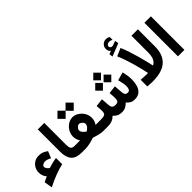

<svg xmlns="http://www.w3.org/2000/svg" viewBox="53 -1816 2769 2769"><g transform="rotate(-45 1438.0 -431.0)"><path d="M184.1 -237.8Q184.1 -220.2 199 -200Q213.9 -179.7 232.9 -168Q267.6 -179.2 293.2 -186Q318.8 -192.9 343 -197.8Q367.2 -202.6 397.5 -208V-81.1Q325.2 -65.4 236.8 -32Q148.4 1.5 55.7 49.3L34.7 -76.2Q53.2 -86.4 75.2 -95.7Q97.2 -105 117.2 -114.3Q96.2 -137.7 84.2 -168.2Q72.3 -198.7 72.3 -232.9Q72.3 -281.2 94 -321Q115.7 -360.8 154.1 -384.8Q192.4 -408.7 241.7 -408.7Q291.5 -408.7 322.8 -395.3Q354 -381.8 386.7 -358.4L345.7 -255.9Q322.3 -267.1 298.3 -276.1Q274.4 -285.2 248 -285.2Q226.1 -285.2 205.1 -271.7Q184.1 -258.3 184.1 -237.8Z M503.9 -684.6H635.7V-238.3Q635.7 -186.5 650.9 -163.8Q666 -141.1 713.4 -141.1H725.6V0H713.4Q604 0 554 -56.6Q503.9 -113.3 503.9 -226.6Z M895 -674.8 978 -592.8 1060.1 -674.8 1143.6 -591.8 1060.1 -507.8 978 -590.8 895 -507.8 812 -591.8ZM1173.8 -254.9Q1173.8 -223.1 1165.8 -195.8Q1157.7 -168.5 1138.7 -141.6Q1149.9 -141.1 1159.2 -141.1Q1168.5 -141.1 1176.3 -141.1H1223.1V0H1156.7Q1116.2 0 1068.8 -12Q1021.5 -23.9 979 -38.1Q935.1 -22.9 886.5 -11.5Q837.9 0 794.9 0H706.1V-141.1H778.8Q790 -141.1 799.6 -141.4Q809.1 -141.6 822.8 -142.1Q804.2 -169.4 796.4 -197Q788.6 -224.6 788.6 -255.9Q788.6 -294.4 804.4 -330.3Q820.3 -366.2 847.4 -394.8Q874.5 -423.3 908.7 -439.9Q942.9 -456.5 979 -456.5Q1028.8 -456.5 1073.5 -428Q1118.2 -399.4 1146 -353.3Q1173.8 -307.1 1173.8 -254.9ZM980 -320.8Q965.8 -320.8 950.4 -310.1Q935.1 -299.3 924.3 -283.9Q913.6 -268.6 913.6 -253.9Q913.6 -235.8 924.6 -218Q935.5 -200.2 951.4 -186.3Q967.3 -172.4 981 -164.6Q1003.4 -176.8 1026.1 -201.7Q1048.8 -226.6 1048.8 -254.9Q1048.8 -269.5 1037.4 -284.9Q1025.9 -300.3 1010 -310.5Q994.1 -320.8 980 -320.8Z M1648.4 -697.3 1727.1 -619.1 1648.4 -540.5 1569.8 -619.1ZM1733.9 -572.8 1812.5 -494.1 1733.9 -415.5 1655.3 -494.1ZM1563.5 -572.8 1641.6 -494.1 1563.5 -415.5 1484.9 -494.1ZM1543.9 0Q1494.6 0 1461.2 -16.8Q1427.7 -33.7 1406.2 -61.5Q1379.4 -33.2 1342.3 -16.6Q1305.2 0 1248.5 0H1203.6V-141.1H1249.5Q1303.2 -141.1 1325.9 -154.3Q1348.6 -167.5 1348.6 -217.8Q1348.6 -225.6 1347.7 -243.7Q1346.7 -261.7 1345.2 -283.4Q1343.8 -305.2 1342.3 -322.8L1464.8 -337.9L1475.1 -206.1Q1479.5 -141.1 1544.9 -141.1Q1585.4 -141.1 1599.1 -158Q1612.8 -174.8 1612.8 -217.8Q1612.8 -224.6 1611.8 -242.9Q1610.8 -261.2 1609.4 -283.2Q1607.9 -305.2 1606.4 -322.8L1729 -337.9L1739.3 -206.1Q1741.2 -176.3 1754.2 -158.7Q1767.1 -141.1 1798.3 -141.1Q1827.6 -141.1 1838.6 -164.3Q1849.6 -187.5 1849.6 -219.7Q1849.6 -247.6 1844.5 -277.1Q1839.4 -306.6 1833.3 -330.8Q1827.1 -355 1824.2 -366.2L1950.7 -400.9Q1960.4 -362.3 1966.8 -318.6Q1973.1 -274.9 1973.1 -231.9Q1973.1 -171.4 1957.3 -118.4Q1941.4 -65.4 1903.3 -32.7Q1865.2 0 1799.3 0Q1755.4 0 1725.3 -18.1Q1695.3 -36.1 1674.8 -62.5Q1649.9 -36.1 1618.4 -18.1Q1586.9 0 1543.9 0Z M2051.3 -740.2Q2034.7 -753.4 2026.1 -769.5Q2017.6 -785.6 2017.6 -811.5Q2017.6 -855 2047.9 -883.1Q2078.1 -911.1 2116.7 -911.1Q2137.7 -911.1 2151.6 -906.7Q2165.5 -902.3 2179.7 -894L2180.2 -836.4Q2151.4 -851.1 2123.5 -851.1Q2104 -851.1 2087.4 -839.4Q2070.8 -827.6 2070.8 -805.2Q2071.3 -792 2083.5 -780.8Q2095.7 -769.5 2121.6 -772.9Q2121.6 -772.9 2125.5 -773.9L2195.8 -799.3L2204.1 -743.2L2008.8 -666L2001 -720.7ZM2162.6 0Q2136.2 0 2110.6 -2Q2085 -3.9 2058.6 -5.9V-142.1Q2088.9 -139.2 2119.4 -137.5Q2149.9 -135.7 2172.4 -135.7Q2181.2 -135.7 2189 -136Q2196.8 -136.2 2203.1 -136.2Q2203.1 -136.2 2196.5 -167Q2189.9 -197.8 2177.5 -249.3Q2165 -300.8 2147.2 -364.3Q2129.4 -427.7 2106.9 -494.1Q2084.5 -560.5 2058.1 -619.6L2178.2 -671.9Q2205.1 -609.4 2228 -539.3Q2251 -469.2 2269.8 -402.3Q2288.6 -335.4 2302 -281Q2315.4 -226.6 2322.5 -194.1Q2329.6 -161.6 2329.6 -161.6Q2414.1 -198.2 2414.1 -345.7V-684.6H2544.9V-339.8Q2544.9 -253.4 2522.9 -193.6Q2501 -133.8 2462.9 -95.7Q2424.8 -57.6 2376 -36.6Q2327.1 -15.6 2272.2 -7.8Q2217.3 0 2162.6 0Z M2810.1 -684.6V-0.5H2678.2V-684.6Z"/></g></svg>

Font: Vazirmatn FD NL ExtraBold
Style: Regular
Weight: 800
Designer: Saber Rastikerdar
Foundry: Saber Rastikerdar
Version: Version 33.003